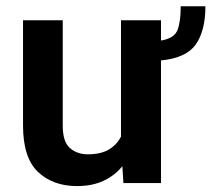

<svg xmlns="http://www.w3.org/2000/svg" viewBox="-20 -594 686 623"><path d="M566.4 -573.7H646.5Q646.5 -494.6 615.5 -450.2Q584.5 -405.8 502.4 -397.9V0H380.4L377 -54.7Q352.5 -24.4 315.9 -7.3Q279.3 9.8 230 9.8Q151.9 9.8 103.3 -36.1Q54.7 -82 54.7 -187V-528.3H183.6V-186Q183.6 -133.8 207 -113.5Q230.5 -93.3 264.6 -93.3Q307.1 -93.3 333.3 -108.9Q359.4 -124.5 372.6 -150.9V-528.3H502.4V-462.4Q545.9 -469.7 556.2 -497.1Q566.4 -524.4 566.4 -573.7Z"/></svg>

Font: Vazirmatn FD SemiBold
Style: Regular
Weight: 600
Designer: Saber Rastikerdar
Foundry: Saber Rastikerdar
Version: Version 33.001